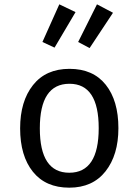

<svg xmlns="http://www.w3.org/2000/svg" viewBox="-20 -856 640 887"><path d="M176 -662 254 -836 329 -800 232 -636ZM341 -662 428 -836 502 -797 394 -634ZM527 -264Q527 -140 467.5 -64.5Q408 11 300 11Q191 11 132 -62.5Q73 -136 73 -263Q73 -388 132.5 -463Q192 -538 301 -538Q410 -538 468.5 -464.5Q527 -391 527 -264ZM301 -469Q164 -469 164 -263Q164 -58 300 -58Q436 -58 436 -264Q436 -469 301 -469Z"/></svg>

Font: Fira Mono
Style: Regular
Weight: 400
Designer: Carrois Corporate & Edenspiekermann AG
Foundry: Carrois Corporate GbR & Edenspiekermann AG
Version: Version 3.206;PS 003.206;hotconv 1.0.70;makeotf.lib2.5.58329